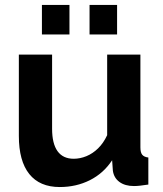

<svg xmlns="http://www.w3.org/2000/svg" viewBox="-20 -744 658 774"><path d="M56 -524H190V-225Q190 -165 212 -134.5Q234 -104 277 -104Q303 -104 328.5 -114.5Q354 -125 375.5 -146Q397 -167 412 -199V-524H546V-150Q546 -129 553.5 -120Q561 -111 578 -109V0Q558 3 544.5 4.5Q531 6 520 6Q484 6 461.5 -10.5Q439 -27 435 -56L432 -98Q397 -45 342 -17.5Q287 10 221 10Q140 10 98 -42.5Q56 -95 56 -196ZM149 -605V-724H260V-605ZM341 -724H452V-605H341Z"/></svg>

Font: YasnoRaleway
Style: Bold
Weight: 700
Designer: Matt McInerney, Pablo Impallari, Rodrigo Fuenzalida
Foundry: Matt McInerney, Pablo Impallari, Rodrigo Fuenzalida
Version: Version 4.026